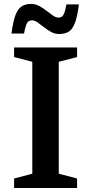

<svg xmlns="http://www.w3.org/2000/svg" viewBox="-20 -934 453 954"><path d="M363 -47V0H50V-47L140.5 -71V-627L50 -650.5V-698H363V-650.5L272 -627V-71ZM372 -912Q364.5 -851 352.2 -819.5Q340 -788 321.2 -776.5Q302.5 -765 274 -765Q253 -765 234.2 -775.2Q215.5 -785.5 198.2 -799Q181 -812.5 166.2 -822.8Q151.5 -833 139 -833Q129 -833 122 -828.2Q115 -823.5 109.8 -809.5Q104.5 -795.5 99.5 -767.5H37Q45 -828.5 57.2 -860Q69.5 -891.5 88.5 -903Q107.5 -914.5 135 -914.5Q156 -914.5 175 -904.2Q194 -894 211 -880.5Q228 -867 243 -856.8Q258 -846.5 270.5 -846.5Q280.5 -846.5 287.5 -851.2Q294.5 -856 299.8 -870.2Q305 -884.5 310 -912Z"/></svg>

Font: Newsreader 9pt Medium
Style: Regular
Weight: 500
Designer: Hugues Gentile
Foundry: Production Type
Version: Version 1.003